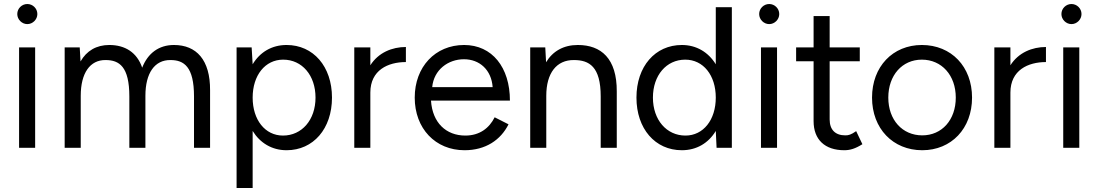

<svg xmlns="http://www.w3.org/2000/svg" viewBox="-20 -736 5471 956"><path d="M75 0H155V-500H75ZM116 -616C143 -616 166 -639 166 -666C166 -694 143 -716 116 -716C89 -716 66 -694 66 -666C66 -639 89 -616 116 -616Z M302 0H382V-259C382 -372 428 -438 506 -437C574 -437 624 -404 624 -256V0H704V-259C704 -372 750 -438 829 -437C896 -437 946 -404 946 -256V0H1026V-286C1027 -438 958 -512 846 -512C771 -512 716 -471 688 -399C662 -475 603 -512 524 -512C460 -512 411 -483 381 -430L377 -500H302Z M1158 200H1238V-84C1275 -24 1334 12 1407 12C1540 12 1633 -95 1633 -250C1633 -405 1540 -512 1407 -512C1333 -512 1274 -476 1238 -416L1233 -500H1158ZM1389 -61C1300 -61 1238 -139 1238 -250C1238 -361 1300 -439 1390 -439C1484 -439 1551 -361 1551 -250C1551 -139 1483 -61 1389 -61Z M1744 0H1824V-275C1824 -387 1912 -427 2001 -427V-502C1932 -502 1864 -474 1824 -411V-500H1744Z M2293 12C2398 12 2473 -39 2512 -117L2443 -152C2416 -98 2368 -61 2297 -61C2201 -61 2133 -125 2126 -235H2519C2519 -401 2430 -512 2291 -512C2147 -512 2045 -403 2045 -250C2045 -96 2148 12 2293 12ZM2132 -302C2140 -389 2212 -441 2290 -441C2368 -441 2427 -388 2433 -302Z M2620 0H2700V-259C2700 -372 2751 -438 2838 -437C2914 -437 2971 -404 2971 -256V0H3051V-280C3052 -445 2973 -512 2857 -512C2786 -512 2732 -481 2699 -426L2695 -500H2620Z M3548 0H3624V-700H3544V-416C3507 -476 3448 -512 3375 -512C3242 -512 3149 -405 3149 -250C3149 -95 3242 12 3375 12C3449 12 3508 -24 3544 -84ZM3393 -61C3299 -61 3231 -139 3231 -250C3231 -361 3298 -439 3392 -439C3482 -439 3544 -361 3544 -250C3544 -139 3482 -61 3393 -61Z M3769 0H3849V-500H3769ZM3810 -616C3837 -616 3860 -639 3860 -666C3860 -694 3837 -716 3810 -716C3783 -716 3760 -694 3760 -666C3760 -639 3783 -616 3810 -616Z M4184 12C4213 12 4239 4 4274 -18L4243 -83C4217 -65 4205 -62 4189 -62C4139 -62 4111 -90 4111 -141V-431H4261V-500H4111V-656H4031V-500H3944V-431H4031V-133C4031 -41 4087 12 4184 12Z M4572 12C4717 12 4820 -96 4820 -250C4820 -404 4717 -512 4570 -512C4425 -512 4322 -404 4322 -250C4322 -96 4426 12 4572 12ZM4572 -62C4473 -62 4403 -139 4403 -250C4403 -361 4472 -439 4570 -439C4669 -439 4739 -361 4739 -250C4739 -139 4670 -62 4572 -62Z M4931 0H5011V-275C5011 -387 5099 -427 5188 -427V-502C5119 -502 5051 -474 5011 -411V-500H4931Z M5274 0H5354V-500H5274ZM5315 -616C5342 -616 5365 -639 5365 -666C5365 -694 5342 -716 5315 -716C5288 -716 5265 -694 5265 -666C5265 -639 5288 -616 5315 -616Z"/></svg>

Font: HB Figtree Prototype
Style: Regular
Weight: 400
Designer: Alfredo Marco Pradil
Foundry: Hanken Design Co.®
Version: Version 1.002;Glyphs 3.2 (3228)